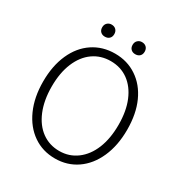

<svg xmlns="http://www.w3.org/2000/svg" viewBox="-204 -1036 1134 1198"><g transform="rotate(30 363.0 -437.5)"><path d="M60 -367Q60 -480 98 -565Q136 -650 205 -696Q274 -742 363 -742Q452 -742 520 -696Q589 -650 627 -566Q665 -482 665 -367Q665 -254 626.5 -167.5Q588 -81 519.5 -34Q451 13 363 13Q274 13 205.5 -34.5Q137 -82 98.5 -168Q60 -254 60 -367ZM489 -82Q544 -123 573.5 -196Q603 -269 603 -367Q603 -466 573 -538Q543 -610 489 -649Q435 -688 363 -688Q292 -688 237.5 -649.5Q183 -611 152.5 -538.5Q122 -466 122 -367Q122 -268 152.5 -194Q183 -120 237.5 -80.5Q292 -41 363 -41Q434 -41 489 -82ZM210 -844Q210 -864 222.5 -876Q235 -888 253 -888Q273 -888 285 -876Q297 -864 297 -844Q297 -824 285 -812.5Q273 -801 253 -801Q234 -801 222 -812.5Q210 -824 210 -844ZM429 -844Q429 -864 441.5 -876Q454 -888 472 -888Q492 -888 504 -876Q516 -864 516 -844Q516 -824 504 -812.5Q492 -801 472 -801Q453 -801 441 -812.5Q429 -824 429 -844Z"/></g></svg>

Font: Merged Yaku Han JP Light
Style: Regular
Weight: 300
Designer: Ryoko NISHIZUKA 西塚涼子 (kana, bopomofo & ideographs); Paul D. Hunt (Latin, Greek & Cyrillic); Sandoll Communications 산돌커뮤니
Foundry: Adobe
Version: Version 2.004